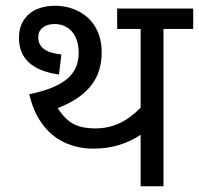

<svg xmlns="http://www.w3.org/2000/svg" viewBox="-20 -652 696 672"><path d="M186.5 -391.1Q46.4 -411.1 46.4 -519Q46.4 -555.7 63.2 -581.5Q80.1 -607.4 108.4 -619.6Q136.7 -631.8 172.4 -631.8Q218.8 -631.8 257.1 -611.3Q295.4 -590.8 315.7 -554Q335.9 -517.1 335.9 -468.8Q335.9 -398.9 298.1 -351.6Q260.3 -304.2 182.1 -273.4Q207 -234.4 236.6 -218.5Q266.1 -202.6 314 -202.6Q357.4 -202.6 395.5 -219.5Q433.6 -236.3 472.2 -274.9V-550.8H390.1V-622.1H656.2V-550.8H552.2V0H472.2V-180.2Q399.4 -131.8 307.6 -131.8Q251.5 -131.8 205.6 -153.3Q159.7 -174.8 128.2 -217.8Q96.7 -260.7 82.5 -322.3Q169.9 -339.8 212.6 -374Q255.4 -408.2 255.4 -466.8Q255.4 -499 244.4 -522Q233.4 -544.9 214.4 -556.4Q195.3 -567.9 171.4 -567.9Q145.5 -567.9 129.6 -555.4Q113.8 -543 113.8 -521.5Q113.8 -496.1 133.1 -481Q152.3 -465.8 194.8 -461.4ZM82.5 -251Z"/></svg>

Font: Noto Sans Devanagari UI
Style: Regular
Weight: 400
Designer: Monotype Design Team
Foundry: Monotype Imaging Inc.
Version: Version 1.06